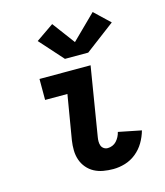

<svg xmlns="http://www.w3.org/2000/svg" viewBox="-117 -877 835 973"><g transform="rotate(-15 300.0 -390.0)"><path d="M357 8Q330 8 304.5 3.5Q279 -1 257.5 -12.5Q236 -24 220 -43Q204 -62 196 -85.5Q188 -109 187.5 -135Q187 -161 191 -187L230 -420H113V-530H381L322 -169Q320 -158 320 -146.5Q320 -135 323.5 -125Q327 -115 336 -108.5Q345 -102 357 -102Q369 -102 381.5 -107Q394 -112 403 -122Q412 -132 418 -143.5Q424 -155 427 -168L547 -144Q538 -112 521 -83Q504 -54 477.5 -32.5Q451 -11 419.5 -1.5Q388 8 357 8ZM264 -595 154 -718 247 -782 335 -664 461 -788 541 -712 386 -595Z"/></g></svg>

Font: Iosevka Curly Slab XBdEx
Style: Italic
Weight: 800
Width: 7
Italic angle: -9°
Monospace: yes
Designer: Belleve Invis
Foundry: Belleve Invis
Version: Version 11.1.0; ttfautohint (v1.8.3)